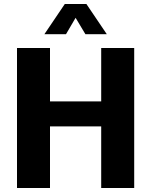

<svg xmlns="http://www.w3.org/2000/svg" viewBox="-20 -940 756 960"><path d="M65 -700H230V-433H486V-700H651V0H486V-308H230V0H65ZM304 -920H412L514 -769H407L358 -851L310 -769H202Z"/></svg>

Font: Moderustic
Style: Bold
Weight: 700
Designer: Tural Alisoy
Foundry: TAFT Foundry
Version: Version 2.120